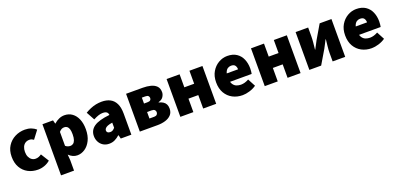

<svg xmlns="http://www.w3.org/2000/svg" viewBox="6 -1361 4925 2386"><g transform="rotate(-20 2468.0 -168.0)"><path d="M288 12Q215 12 157 -19Q99 -50 65.5 -108.5Q32 -167 32 -250Q32 -333 69.5 -391.5Q107 -450 168 -481Q229 -512 300 -512Q345 -512 382 -498Q419 -484 446 -460L366 -354Q354 -363 341 -368.5Q328 -374 310 -374Q279 -374 256 -359Q233 -344 220.5 -316Q208 -288 208 -250Q208 -212 221 -184Q234 -156 256 -141Q278 -126 306 -126Q327 -126 346.5 -133.5Q366 -141 384 -154L450 -48Q419 -20 376 -4Q333 12 288 12Z M530 176V-500H670L682 -454H686Q714 -480 749.5 -496Q785 -512 822 -512Q881 -512 924.5 -480.5Q968 -449 992 -392Q1016 -335 1016 -258Q1016 -172 986 -111.5Q956 -51 908.5 -19.5Q861 12 808 12Q777 12 748.5 -1Q720 -14 696 -38L702 38V176ZM766 -128Q786 -128 803 -140Q820 -152 830 -180Q840 -208 840 -256Q840 -297 832 -322.5Q824 -348 808.5 -360Q793 -372 770 -372Q751 -372 735 -364Q719 -356 702 -336V-152Q717 -139 733.5 -133.5Q750 -128 766 -128Z M1230 12Q1183 12 1149.5 -9.5Q1116 -31 1098 -66Q1080 -101 1080 -142Q1080 -220 1144 -264.5Q1208 -309 1352 -324Q1350 -342 1342 -353.5Q1334 -365 1319 -370.5Q1304 -376 1282 -376Q1255 -376 1225 -366.5Q1195 -357 1156 -336L1096 -446Q1131 -467 1167 -482Q1203 -497 1240 -504.5Q1277 -512 1316 -512Q1381 -512 1427.5 -487.5Q1474 -463 1499 -411.5Q1524 -360 1524 -278V0H1384L1372 -48H1368Q1338 -21 1304.5 -4.5Q1271 12 1230 12ZM1290 -120Q1311 -120 1325 -129.5Q1339 -139 1352 -154V-222Q1311 -216 1287.5 -206Q1264 -196 1254 -183Q1244 -170 1244 -156Q1244 -139 1256 -129.5Q1268 -120 1290 -120Z M1636 0V-500H1856Q1913 -500 1960 -488Q2007 -476 2035.5 -447Q2064 -418 2064 -366Q2064 -338 2045.5 -307.5Q2027 -277 1980 -264V-260Q2012 -252 2035 -237.5Q2058 -223 2070 -200Q2082 -177 2082 -144Q2082 -92 2052.5 -60.5Q2023 -29 1975 -14.5Q1927 0 1870 0ZM1804 -310H1849Q1876 -310 1888 -320Q1900 -330 1900 -348Q1900 -366 1888.5 -377Q1877 -388 1848 -388H1804ZM1804 -112H1862Q1893 -112 1904.5 -125Q1916 -138 1916 -156Q1916 -173 1904 -185.5Q1892 -198 1862 -198H1804Z M2172 0V-500H2344V-328H2474V-500H2646V0H2474V-178H2344V0Z M2994 12Q2921 12 2862.5 -19Q2804 -50 2770 -108.5Q2736 -167 2736 -250Q2736 -331 2770.5 -389.5Q2805 -448 2860 -480Q2915 -512 2976 -512Q3050 -512 3098.5 -479.5Q3147 -447 3170.5 -392Q3194 -337 3194 -270Q3194 -248 3191.5 -227.5Q3189 -207 3187 -198H2872L2870 -310H3048Q3048 -339 3033.5 -360.5Q3019 -382 2980 -382Q2959 -382 2938.5 -370.5Q2918 -359 2905 -330Q2892 -301 2894 -250Q2896 -195 2915 -166.5Q2934 -138 2961.5 -128Q2989 -118 3018 -118Q3044 -118 3069.5 -125.5Q3095 -133 3122 -148L3176 -46Q3136 -18 3086 -3Q3036 12 2994 12Z M3288 0V-500H3460V-328H3590V-500H3762V0H3590V-178H3460V0Z M3878 0V-500H4044V-387Q4044 -350 4039.5 -303.5Q4035 -257 4030 -212H4033Q4044 -235 4061 -264.5Q4078 -294 4088 -316L4196 -500H4352V0H4186V-113Q4186 -150 4191 -196Q4196 -242 4201 -288H4197Q4186 -266 4170 -235.5Q4154 -205 4143 -184L4034 0Z M4700 12Q4627 12 4568.5 -19Q4510 -50 4476 -108.5Q4442 -167 4442 -250Q4442 -331 4476.5 -389.5Q4511 -448 4566 -480Q4621 -512 4682 -512Q4756 -512 4804.5 -479.5Q4853 -447 4876.5 -392Q4900 -337 4900 -270Q4900 -248 4897.5 -227.5Q4895 -207 4893 -198H4578L4576 -310H4754Q4754 -339 4739.5 -360.5Q4725 -382 4686 -382Q4665 -382 4644.5 -370.5Q4624 -359 4611 -330Q4598 -301 4600 -250Q4602 -195 4621 -166.5Q4640 -138 4667.5 -128Q4695 -118 4724 -118Q4750 -118 4775.5 -125.5Q4801 -133 4828 -148L4882 -46Q4842 -18 4792 -3Q4742 12 4700 12Z"/></g></svg>

Font: Source Sans 3 Black
Style: Regular
Weight: 900
Designer: Paul D. Hunt
Foundry: Adobe
Version: Version 3.046;hotconv 1.0.118;makeotfexe 2.5.65603